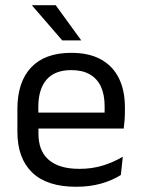

<svg xmlns="http://www.w3.org/2000/svg" viewBox="-20 -703 540 734"><path d="M271 11Q159.5 11 103 -43.5Q46.5 -98 46.5 -199.5V-286.5Q46.5 -389.5 99 -445.2Q151.5 -501 252.5 -501Q320.5 -501 366 -475.8Q411.5 -450.5 434.5 -404Q457.5 -357.5 457.5 -293V-275Q457.5 -259 456.2 -243Q455 -227 453 -211.5H378.5Q379.5 -235.5 379.8 -257Q380 -278.5 380 -296.5Q380 -341 365.8 -371.8Q351.5 -402.5 323.2 -418.8Q295 -435 252.5 -435Q189.5 -435 158 -398.5Q126.5 -362 126.5 -294V-247.5L127 -237.5V-191Q127 -160.5 136 -136Q145 -111.5 164.2 -93.8Q183.5 -76 213.2 -66.8Q243 -57.5 284 -57.5Q331.5 -57.5 372.5 -70Q413.5 -82.5 449.5 -104L442 -34Q409.5 -13.5 366.5 -1.2Q323.5 11 271 11ZM89 -211.5V-272.5H436V-211.5ZM193 -683 290 -549.5V-548.5H218L103 -681.5V-683Z"/></svg>

Font: Anek Odia Medium
Style: Regular
Weight: 400
Version: Version 1.003